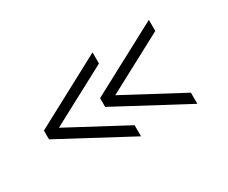

<svg xmlns="http://www.w3.org/2000/svg" viewBox="-85 -745 1170 986"><g transform="rotate(-30 500.0 -252.0)"><path d="M517 -3 100 -226V-278L517 -501V-435L174 -252L517 -69ZM851 -3 433 -226V-278L851 -501V-435L508 -252L851 -69Z"/></g></svg>

Font: 42dot Sans Light
Style: Regular
Weight: 400
Version: Version 1.000